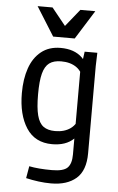

<svg xmlns="http://www.w3.org/2000/svg" viewBox="-57 -670 551 900"><g transform="rotate(5 219.0 -220.0)"><path d="M99.6 176.8 109.4 120.1Q152.3 128.9 216.8 128.9Q270.5 128.9 289.6 109.9Q308.6 90.8 308.6 47.9V-358.4L312.5 -374L321.3 -437.5H380.9L378.9 -375V35.2Q378.9 117.2 335.9 154.3Q293 191.4 217.8 191.4Q188.5 191.4 158.7 187.5Q128.9 183.6 99.6 176.8ZM44.9 -218.8Q44.9 -285.2 62.5 -335.9Q80.1 -386.7 116.7 -416Q153.3 -445.3 208 -445.3Q272.5 -445.3 309.1 -410.2Q345.7 -375 357.4 -307.6L328.1 -294.9Q317.4 -341.8 288.6 -362.3Q259.8 -382.8 215.8 -382.8Q180.7 -382.8 160.2 -367.7Q139.6 -352.5 130.4 -317.4Q121.1 -282.2 121.1 -218.8Q121.1 -156.2 130.4 -120.6Q139.6 -85 160.2 -69.8Q180.7 -54.7 215.8 -54.7Q258.8 -54.7 287.6 -75.2Q316.4 -95.7 328.1 -141.6L356.4 -128.9Q344.7 -62.5 308.1 -27.3Q271.5 7.8 207 7.8Q126 7.8 85.4 -54.7Q44.9 -117.2 44.9 -218.8ZM83 -630.9H153.3L238.3 -525.4H199.2L284.2 -630.9H354.5L269.5 -495.1H168Z"/></g></svg>

Font: Sudo Var
Style: Regular
Weight: 400
Monospace: yes
Designer: Jens Kutilek
Foundry: Jens Kutilek
Version: Version 0.065;FEAKit 1.0